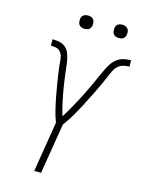

<svg xmlns="http://www.w3.org/2000/svg" viewBox="-135 -1003 810 1081"><g transform="rotate(15 270.0 -462.0)"><path d="M174 0 222 -294Q209 -327 200.5 -362.5Q192 -398 185 -434.5Q178 -471 172 -507.5Q166 -544 161 -580V-581Q159 -595 157.5 -609.5Q156 -624 155 -638.5Q154 -653 149.5 -667Q145 -681 135.5 -690.5Q126 -700 111.5 -703Q97 -706 82 -706V-743Q103 -743 122.5 -739Q142 -735 157 -722.5Q172 -710 179.5 -692Q187 -674 191 -654Q195 -634 197 -614Q199 -594 201.5 -574Q204 -554 207 -534Q210 -514 213 -494Q216 -474 220 -454.5Q224 -435 228 -415.5Q232 -396 237 -376.5Q242 -357 248 -338Q260 -357 271 -376Q282 -395 292.5 -414Q303 -433 313.5 -452.5Q324 -472 333.5 -491.5Q343 -511 352.5 -530.5Q362 -550 371 -570Q380 -590 389 -610Q398 -630 407 -649.5Q416 -669 428.5 -688Q441 -707 459 -720.5Q477 -734 498.5 -738.5Q520 -743 540 -743V-706Q525 -706 509.5 -703Q494 -700 480.5 -690.5Q467 -681 458.5 -667Q450 -653 444 -638.5Q438 -624 431.5 -609.5Q425 -595 419 -581V-580Q402 -544 384 -507.5Q366 -471 347 -434.5Q328 -398 307.5 -362.5Q287 -327 262 -294L214 0ZM441 -846Q431 -846 422.5 -849Q414 -852 408.5 -859Q403 -866 402 -875.5Q401 -885 402 -895Q403 -901 406 -907Q409 -913 415 -917Q421 -921 427.5 -922.5Q434 -924 440 -924Q450 -924 458.5 -921Q467 -918 472.5 -911Q478 -904 479.5 -894.5Q481 -885 479 -875Q478 -869 475 -863Q472 -857 466.5 -853Q461 -849 454 -847.5Q447 -846 441 -846ZM241 -846Q231 -846 222.5 -849Q214 -852 208.5 -859Q203 -866 202 -875.5Q201 -885 202 -895Q203 -901 206 -907Q209 -913 215 -917Q221 -921 227.5 -922.5Q234 -924 240 -924Q250 -924 258.5 -921Q267 -918 272.5 -911Q278 -904 279.5 -894.5Q281 -885 279 -875Q278 -869 275 -863Q272 -857 266.5 -853Q261 -849 254 -847.5Q247 -846 241 -846Z"/></g></svg>

Font: Iosevka Extralight Oblique
Style: Regular
Weight: 200
Italic angle: -9°
Monospace: yes
Designer: Belleve Invis
Foundry: Belleve Invis
Version: Version 32.5.0; ttfautohint (v1.8.4)